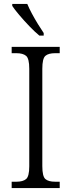

<svg xmlns="http://www.w3.org/2000/svg" viewBox="-20 -951 362 971"><path d="M39 0V-32H63Q96 -32 112 -45.5Q128 -59 128 -110V-603Q128 -655 112 -668.5Q96 -682 63 -682H39V-714H282V-682H259Q225 -682 209.5 -668.5Q194 -655 194 -603V-111Q194 -59 209.5 -45.5Q225 -32 259 -32H282V0ZM179 -771Q157 -789 129.5 -817.5Q102 -846 77.5 -875Q53 -904 42 -921V-931H118Q127 -909 141.5 -882Q156 -855 172 -829Q188 -803 201 -784V-771Z"/></svg>

Font: Noto Serif Armenian SemiCondensed Light
Style: Regular
Weight: 300
Width: 4
Designer: Monotype Design Team
Foundry: Monotype Imaging Inc.
Version: Version 2.008; ttfautohint (v1.8.4.7-5d5b)